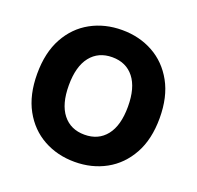

<svg xmlns="http://www.w3.org/2000/svg" viewBox="-130 -875 1048 1023"><g transform="rotate(20 394.5 -363.5)"><path d="M741.5 -363.6Q741.5 -243.6 695.3 -160.2Q649.1 -76.7 570.5 -33.4Q491.8 9.9 394.2 9.9Q296.2 9.9 217.5 -33.6Q138.8 -77.1 93 -160.5Q47.2 -244 47.2 -363.6Q47.2 -484 93 -567.3Q138.8 -650.6 217.5 -693.9Q296.2 -737.2 394.2 -737.2Q491.8 -737.2 570.5 -693.9Q649.1 -650.6 695.3 -567.3Q741.5 -484 741.5 -363.6ZM561.8 -363.6Q561.8 -470.5 517.4 -526.8Q473 -583.1 394.2 -583.1Q315.7 -583.1 271.1 -526.8Q226.6 -470.5 226.6 -363.6Q226.6 -256.7 271.1 -200.5Q315.7 -144.2 394.2 -144.2Q473 -144.2 517.4 -200.5Q561.8 -256.7 561.8 -363.6Z"/></g></svg>

Font: Inter UI Extra Bold
Style: Regular
Weight: 800
Designer: Rasmus Andersson
Foundry: rsms
Version: 3.2;8d6f07862